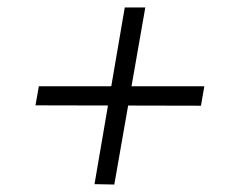

<svg xmlns="http://www.w3.org/2000/svg" viewBox="-20 -512 612 514"><path d="M75 -230 518 -229 527 -281H84ZM314 -492 233 -19 286 -18 369 -492Z"/></svg>

Font: Jost Light
Style: Italic
Weight: 300
Italic angle: -5°
Version: Version 3.710